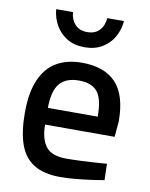

<svg xmlns="http://www.w3.org/2000/svg" viewBox="-83 -789 674 861"><g transform="rotate(10 253.5 -358.0)"><path d="M249.8 10.9Q175.1 10.5 130.1 -17.5Q85 -45.5 64.9 -102.2Q44.8 -159 44.8 -245.6Q44.8 -338.3 70.6 -397Q96.3 -455.7 144 -483.3Q191.7 -510.9 258.7 -510.9Q362 -510.9 414.2 -454.9Q466.3 -399 466.3 -279.7L460 -209H143.3Q143.9 -142.4 170.5 -108.7Q197 -75.1 263.3 -75.1Q291.8 -75.1 325.8 -76.6Q359.7 -78.1 392.1 -80.1Q424.5 -82.1 447.2 -84.1L449.2 -10Q425.2 -5.5 390.3 -0.7Q355.4 4.1 318.3 7.5Q281.2 10.9 249.8 10.9ZM142.7 -284.9H369.7Q369.7 -366.1 343.5 -398Q317.3 -429.9 258.7 -429.9Q200.7 -429.9 172 -396.6Q143.3 -363.2 142.7 -284.9ZM256.9 -581.2Q209.9 -581.2 176.7 -601.5Q143.5 -621.7 124.6 -655.1Q105.7 -688.5 102.6 -727.4H179Q181.5 -693.3 201.6 -671.8Q221.7 -650.2 256.9 -650.2Q293.3 -650.2 313.1 -672.1Q332.9 -693.9 334.8 -727.4H411.2Q408.1 -688.5 389.5 -655.1Q370.9 -621.7 337.4 -601.5Q303.9 -581.2 256.9 -581.2Z"/></g></svg>

Font: TitilliumWeb ExtraLight
Style: Regular
Weight: 400
Designer: Mohamed Gaber, Accademia di Belle Arti di Urbino and others
Foundry: Kief Type Foundry, Accademia di Belle Arti di Urbino and others
Version: Version 3.000; ttfautohint (v1.8.2)